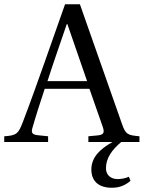

<svg xmlns="http://www.w3.org/2000/svg" viewBox="-47 -670 678 906"><path d="M-27 0H180V-27L131 -32C103 -35 99 -45 107 -70C123 -126 142 -184 164 -251H375L438 -71C447 -44 443 -34 413 -31L370 -27V0H484C424 34 384 72 384 131C384 160 396 216 481 216C519 216 546 203 569 183L561 164C545 172 523 175 508 175C478 175 453 158 453 124C453 77 480 38 525 0H611V-27C556 -32 546 -35 529 -84L330 -650H260L162 -372C133 -290 93 -178 60 -92C40 -41 32 -30 -27 -27ZM177 -287C207 -381 240 -473 268 -556H271L364 -287Z"/></svg>

Font: erewhon
Style: Regular
Weight: 400
Version: Version 1.0.0